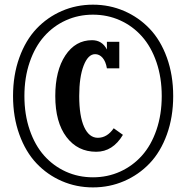

<svg xmlns="http://www.w3.org/2000/svg" viewBox="-20 -753 801 826"><path d="M246.1 -705.8Q308.6 -732.9 379.9 -732.9Q451.2 -732.9 513.9 -705.8Q576.7 -678.7 623.8 -629.4Q670.9 -580.1 698 -505.1Q725.1 -430.2 725.1 -339.8Q725.1 -249.5 698 -174.6Q670.9 -99.6 623.8 -50.3Q576.7 -1 513.9 26.1Q451.2 53.2 379.9 53.2Q308.6 53.2 246.1 26.1Q183.6 -1 137 -50.3Q90.3 -99.6 63.2 -174.6Q36.1 -249.5 36.1 -339.8Q36.1 -430.2 63.2 -505.1Q90.3 -580.1 137 -629.4Q183.6 -678.7 246.1 -705.8ZM263.4 -14.6Q317.4 9.8 379.9 9.8Q442.4 9.8 496.6 -14.6Q550.8 -39.1 590.6 -83.5Q630.4 -127.9 653.1 -194.1Q675.8 -260.3 675.8 -339.8Q675.8 -419.4 653.1 -485.6Q630.4 -551.8 590.6 -596.4Q550.8 -641.1 496.6 -665.5Q442.4 -689.9 379.9 -689.9Q317.4 -689.9 263.4 -665.5Q209.5 -641.1 169.9 -596.4Q130.4 -551.8 107.7 -485.6Q85 -419.4 85 -339.8Q85 -260.3 107.7 -194.1Q130.4 -127.9 169.9 -83.5Q209.5 -39.1 263.4 -14.6ZM400.9 -160.2Q440.9 -160.2 469.2 -201.2L508.8 -172.9Q465.3 -100.1 394 -100.1Q314 -100.1 265.9 -163.6Q217.8 -227.1 217.8 -339.8Q217.8 -449.2 261.2 -514.6Q304.7 -580.1 376 -580.1Q419.4 -580.1 439.9 -540V-573.2H493.2V-459H439.9Q435.1 -488.3 421.4 -504.2Q407.7 -520 389.2 -520Q358.9 -520 339.8 -470.7Q320.8 -421.4 320.8 -339.8Q320.8 -253.4 342 -206.8Q363.3 -160.2 400.9 -160.2Z"/></svg>

Font: Margherita Bold
Style: Regular
Weight: 700
Designer: James Puckett
Foundry: Dunwich Type Founders
Version: Version 1.008;hotconv 1.0.109;makeotfexe 2.5.65596